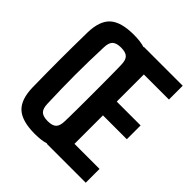

<svg xmlns="http://www.w3.org/2000/svg" viewBox="-217 -960 1120 1120"><g transform="rotate(45 343.0 -400.0)"><path d="M246.9 9.1Q141.3 9.1 94.7 -33.4Q48 -75.9 45.9 -174.3Q44.9 -236.6 44.4 -292.2Q43.9 -347.7 43.9 -401Q43.9 -454.4 44.4 -509.7Q44.9 -565.1 45.9 -626.3Q48 -724.5 94.7 -766.8Q141.3 -809.1 246.9 -809.1Q301.3 -809.1 338.1 -797.5L339 -800H658.4V-686.2H451.6V-462.5H648.4V-348.8H451.6V-113.8H658.4V0H338.1L337.4 -2.6Q301.8 9.1 246.9 9.1ZM246.9 -96.8Q285.4 -96.8 301.7 -112.9Q317.9 -129 318.4 -167.9Q318.9 -179.6 319.3 -207.7Q319.8 -235.9 320 -274.5Q320.1 -313.2 320.3 -356.8Q320.5 -400.4 320.3 -443.9Q320.1 -487.5 320 -526.1Q319.8 -564.8 319.3 -592.9Q318.9 -621 318.4 -632.7Q317.9 -671.3 301.7 -687.3Q285.4 -703.4 246.9 -703.4Q208.8 -703.4 192.2 -687.3Q175.6 -671.3 174.6 -632.7Q172.2 -571.9 171.1 -514.6Q169.9 -457.2 169.9 -401.3Q169.9 -345.3 171.1 -287.7Q172.2 -230.1 174.6 -167.9Q175.6 -129 192.2 -112.9Q208.8 -96.8 246.9 -96.8Z"/></g></svg>

Font: Big Shoulders Text SC Thin
Style: Regular
Weight: 100
Designer: Patric King
Foundry: XO Type Co
Version: Version 2.002